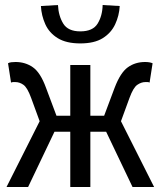

<svg xmlns="http://www.w3.org/2000/svg" viewBox="-20 -745 640 765"><path d="M6 0 138 -262 104 -355Q89 -396 73.5 -407Q58 -418 41 -418Q36 -418 32.5 -418Q29 -418 24 -416L12 -493Q17 -496 25 -497Q33 -498 42 -498Q81 -498 111 -477Q141 -456 163 -396L205 -284H260V-486H340V-284H395L437 -396Q460 -456 489.5 -477Q519 -498 558 -498Q576 -498 588 -493L576 -416Q572 -418 568 -418Q564 -418 559 -418Q543 -418 527 -407Q511 -396 496 -355L462 -262L594 0H508L403 -220H340V0H260V-220H197L92 0ZM300 -572Q244 -572 210 -593Q176 -614 160.5 -648.5Q145 -683 143 -721L211 -725Q213 -682 232 -651Q251 -620 300 -620Q350 -620 369 -651Q388 -682 389 -725L457 -721Q455 -683 439 -648.5Q423 -614 389.5 -593Q356 -572 300 -572Z"/></svg>

Font: SauceCodePro NFM
Style: Regular
Weight: 400
Monospace: yes
Designer: Paul D. Hunt, Teo Tuominen
Foundry: Adobe
Version: Version 2.042;hotconv 1.1.0;makeotfexe 2.6.0;Nerd Fonts 3.3.